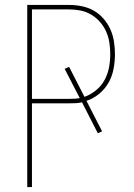

<svg xmlns="http://www.w3.org/2000/svg" viewBox="-20 -755 540 775"><path d="M90 0V-735H259Q285 -735 310 -730Q335 -725 357.5 -712.5Q380 -700 397.5 -680Q415 -660 425.5 -636.5Q436 -613 440 -587.5Q444 -562 444 -536Q444 -507 438.5 -477.5Q433 -448 418.5 -422Q404 -396 380.5 -376.5Q357 -357 329 -348L392 -225L375 -217L311 -342Q298 -339 285 -338.5Q272 -338 259 -338H109V0ZM109 -356H259Q270 -356 280.5 -356.5Q291 -357 302 -359L241 -477L259 -485L321 -364Q346 -373 367.5 -390.5Q389 -408 402 -432Q415 -456 420 -482.5Q425 -509 425 -536Q425 -560 421.5 -583Q418 -606 408.5 -627.5Q399 -649 383.5 -666.5Q368 -684 348 -696Q328 -708 305 -712.5Q282 -717 259 -717H109Z"/></svg>

Font: Iosevka Curly Thin
Style: Regular
Weight: 100
Monospace: yes
Designer: Belleve Invis
Foundry: Belleve Invis
Version: Version 22.1.2; ttfautohint (v1.8.4)